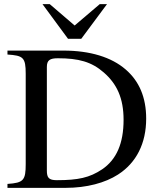

<svg xmlns="http://www.w3.org/2000/svg" viewBox="-20 -906 762 926"><path d="M496 -886H461L340 -783L220 -886H185L308 -719H372ZM16 -662V-643C92 -638 104 -629 104 -550V-115C104 -37 94 -24 16 -19V0H297C398 0 487 -24 549 -64C638 -121 685 -215 685 -334C685 -437 651 -515 586 -571C518 -630 415 -662 286 -662ZM206 -583C206 -616 221 -625 259 -625C359 -625 422 -608 481 -556C544 -501 576 -432 576 -328C576 -215 542 -136 472 -89C412 -49 357 -37 254 -37C215 -37 206 -49 206 -84Z"/></svg>

Font: XITS Math
Style: Regular
Weight: 400
Designer: MicroPress Inc., with final additions and corrections provided by Coen Hoffman, Elsevier (retired)
Version: Version 1.108